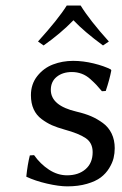

<svg xmlns="http://www.w3.org/2000/svg" viewBox="-20 -658 436 688"><path d="M86.9 -101.1 102.1 -102.1Q124.5 -70.3 155.5 -50Q186.5 -29.8 220.2 -29.8Q261.2 -29.8 286.6 -51.8Q312 -73.7 312 -112.8Q312 -146 287.4 -162.8Q262.7 -179.7 210.9 -193.8Q184.6 -201.2 166.3 -209.2Q147.9 -217.3 129.2 -231.2Q110.4 -245.1 100.6 -266.6Q90.8 -288.1 90.8 -316.9Q90.8 -356.4 113.5 -385.3Q136.2 -414.1 169.9 -427Q203.6 -439.9 242.2 -439.9Q277.8 -439.9 315.7 -430.7Q353.5 -421.4 377 -409.2L378.9 -405.8Q372.6 -372.6 358.9 -332L345.2 -331.1Q333 -345.7 325.4 -353.8Q317.9 -361.8 303.5 -374.8Q289.1 -387.7 272.5 -393.8Q255.9 -399.9 237.8 -399.9Q204.6 -399.9 183.3 -382.8Q162.1 -365.7 162.1 -335.9Q162.1 -279.3 254.9 -257.8Q284.2 -251 306.4 -241.5Q328.6 -231.9 348.9 -217Q369.1 -202.1 380.1 -179.2Q391.1 -156.2 391.1 -127Q391.1 -108.9 387 -91.6Q382.8 -74.2 371.1 -55.2Q359.4 -36.1 341.1 -22.2Q322.8 -8.3 291.7 0.7Q260.7 9.8 221.2 9.8Q191.4 9.8 148.7 0Q106 -9.8 74.2 -24.9Q78.6 -67.9 86.9 -101.1ZM269 -638.2Q301.8 -585 370.1 -509.3L349.1 -495.1Q281.2 -544.9 243.2 -585.4Q196.8 -537.6 136.2 -495.1L116.2 -509.3Q189 -589.8 219.2 -638.2Z"/></svg>

Font: Linear Smooth
Style: Regular
Weight: 400
Designer: Philipp H. Poll, Flanker
Foundry: Philipp H. Poll, reworked by Flanker
Version: Version 1.061 | FøM Fix